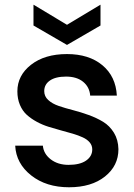

<svg xmlns="http://www.w3.org/2000/svg" viewBox="-20 -791 574 820"><path d="M485.8 -153.8Q485.8 -83 428.2 -37.1Q370.6 8.8 274.9 8.8Q177.2 8.8 113 -42Q48.8 -92.8 44.9 -168.9H163.1Q166 -134.3 196.5 -110.6Q227.1 -86.9 272.9 -86.9Q321.3 -86.9 347.7 -105.2Q374 -123.5 374 -152.8Q374 -169.9 363 -182.9Q352.1 -195.8 333.5 -204.3Q314.9 -212.9 291 -220Q267.1 -227.1 240.5 -234.1Q213.9 -241.2 187.5 -249.5Q161.1 -257.8 137.2 -270.8Q113.3 -283.7 94.7 -300.3Q76.2 -316.9 65.2 -342.8Q54.2 -368.7 54.2 -400.9Q54.2 -468.8 112.5 -514.4Q170.9 -560.1 266.1 -560.1Q359.9 -560.1 417.2 -512.5Q474.6 -464.8 479 -382.8H365.2Q362.3 -419.4 335 -441.7Q307.6 -463.9 262.2 -463.9Q217.3 -463.9 193.1 -447Q168.9 -430.2 168.9 -401.9Q168.9 -379.4 186 -363.8Q203.1 -348.1 230.7 -338.6Q258.3 -329.1 291.7 -320.6Q325.2 -312 358.9 -299.8Q392.6 -287.6 420.4 -270.8Q448.2 -253.9 466.6 -224.1Q484.9 -194.3 485.8 -153.8ZM266.1 -685.1 409.2 -771V-682.1L266.1 -599.1L123 -682.1V-771Z"/></svg>

Font: SVN-Poppins Medium
Style: Regular
Weight: 500
Designer: Ninad Kale (Devanagari), Jonny Pinhorn (Latin)
Foundry: Indian Type Foundry
Version: Version 3.002 2017